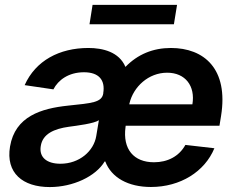

<svg xmlns="http://www.w3.org/2000/svg" viewBox="-20 -747 957 778"><path d="M181.8 11C275.2 11 367.5 -31.6 404.1 -92.7H406.6C431.5 -27 499.6 10.7 591.6 10.7C710.9 10.7 809.7 -51.5 848.7 -146.3L731.2 -159.8C705.6 -113.3 659.1 -89.5 604 -89.5C522.4 -89.5 476.6 -142 488.6 -231.9L489.3 -237.6H869.3L875.7 -277C906.6 -468.4 806.5 -552.6 672.6 -552.6C599.8 -552.6 538 -527 488.3 -475.9C462.7 -536.9 396 -552.6 338.1 -552.6C220.9 -552.6 124.3 -501.4 79.9 -402L196.4 -384.9C215.6 -422.6 257.8 -454.2 320.3 -454.2C380 -454.2 407 -423.3 398.4 -370V-367.9C392 -331.7 353 -329.2 255 -318.9C147.4 -307.5 41.2 -275.9 20.6 -153.1C2.8 -46.2 71.7 11 181.8 11ZM145.2 -155.2C152.7 -204.9 199.9 -225.1 258.9 -233.3C292.6 -237.9 361.9 -246.4 380.7 -259.9L370 -195.7C360.1 -134.9 301.8 -83.5 224.8 -83.5C171.2 -83.5 137.4 -108.3 145.2 -155.2ZM342.7 -648.8H684.7L697.4 -727.3H355.1ZM503.9 -324.2 504.6 -328.1C520.6 -395.6 581.7 -452.4 657.3 -452.4C731.2 -452.4 772 -398.4 759.6 -324.2Z"/></svg>

Font: Margiela Sans Semi Bold
Style: Italic
Weight: 600
Italic angle: -9.39999°
Designer: Stefan Endress, Andreas Faust
Version: Version 1.100;FEAKit 1.0